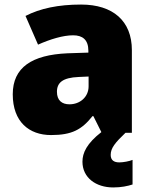

<svg xmlns="http://www.w3.org/2000/svg" viewBox="-20 -583 663 843"><path d="M466 97C466 67 486 43 531 0H559V-363C559 -491 476 -563 336 -563C236 -563 156 -546 92 -513L147 -387C201 -411 257 -428 301 -428C342 -428 368 -409 368 -360V-352L276 -349C120 -342 36 -287 36 -169C36 -48 108 10 204 10C296 10 339 -14 386 -73H390L425 -3C361 47 342 88 342 127C342 197 401 240 477 240C513 240 540 234 562 227V119C548 125 521 130 504 130C481 130 466 121 466 97ZM325 -245 369 -247V-204C369 -157 331 -125 285 -125C252 -125 230 -142 230 -180C230 -220 255 -242 325 -245Z"/></svg>

Font: Noto Sans Gurmukhi Black
Style: Regular
Weight: 900
Designer: Jelle Bosma - Monotype Design Team
Foundry: Monotype Imaging Inc.
Version: Version 2.004